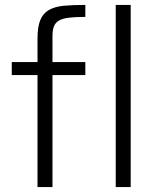

<svg xmlns="http://www.w3.org/2000/svg" viewBox="-20 -763 646 783"><path d="M28 0ZM133 0V-457H28V-510H133V-606Q133 -653 144 -680.5Q155 -708 179 -722Q203 -736 240 -739.5Q277 -743 328 -743V-694Q288 -694 262 -691Q236 -688 221 -679.5Q206 -671 200 -655.5Q194 -640 194 -616V-510H328V-457H194V0ZM452 0V-743H513V0Z"/></svg>

Font: Azeri Sans Light
Style: Regular
Weight: 300
Designer: Hector Gatti & Omnibus-Type (original fonts) / Cristiano Sobral (main changes and remastering)
Version: Version 1.000; ttfautohint (v1.6)